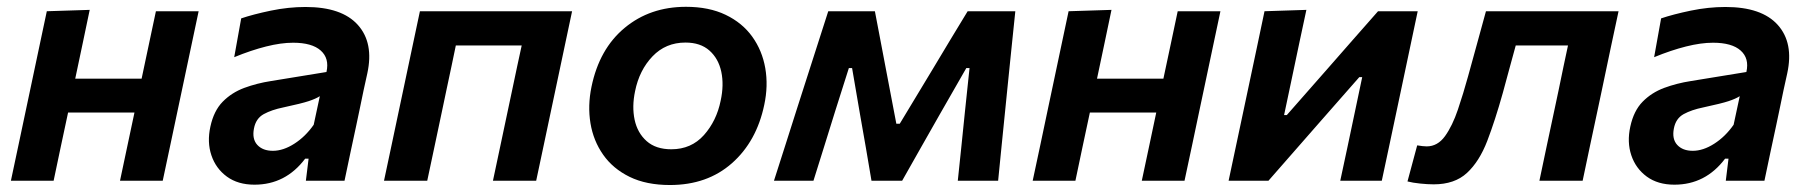

<svg xmlns="http://www.w3.org/2000/svg" viewBox="-20 -531 5307 564"><path d="M12 0Q23.5 -54 34.2 -104.5Q45 -155 58 -217L68.5 -266.5Q84 -339 95 -391.8Q106 -444.5 117.5 -498L243.5 -502Q233.5 -453.5 223.5 -406.5Q213.5 -359.5 201 -300H396Q408.5 -359 418.2 -404.8Q428 -450.5 438 -498H563.5Q552 -444.5 541 -391.8Q530 -339 514.5 -266.5L504 -217Q491 -155 480.2 -104.5Q469.5 -54 458 0H332.5Q344 -54 354.2 -102.5Q364.5 -151 375 -200.5H180Q168 -144.5 158 -97.5Q148 -50.5 137.5 0Z M727.5 11.5Q679 11.5 646.5 -12.2Q614 -36 601 -74.8Q588 -113.5 598 -159Q608 -205.5 634.2 -232.2Q660.5 -259 697.5 -272.8Q734.5 -286.5 776.5 -293L939 -319.5Q948 -359.5 922.2 -382.5Q896.5 -405.5 841 -405.5Q805.5 -405.5 761.8 -394.5Q718 -383.5 668 -363L688.5 -477Q724 -489 775.8 -499.8Q827.5 -510.5 877.5 -510.5Q984 -510.5 1031.2 -457.8Q1078.5 -405 1059 -315.5Q1053.5 -291.5 1048 -265.5Q1042.5 -239.5 1036.5 -210L1026.5 -162.5Q1019 -126.5 1010.2 -86.5Q1001.5 -46.5 992 0H878.5L886.5 -65H876.5Q819 11.5 727.5 11.5ZM781.5 -88Q812 -88 844.5 -108.8Q877 -129.5 901.5 -164.5L919.5 -248.5Q908 -241 887 -234Q866 -227 812.5 -215.5Q778 -208.5 754.8 -195.8Q731.5 -183 726 -153.5Q720 -122.5 736 -105.2Q752 -88 781.5 -88Z M1108 0Q1119.5 -54 1130.2 -104.5Q1141 -155 1154 -217L1164.5 -266.5Q1180 -339 1191 -391.8Q1202 -444.5 1213.5 -498H1660.5Q1649 -444.5 1638 -391.8Q1627 -339 1611.5 -266.5L1601 -217Q1588 -155 1577.2 -104.5Q1566.5 -54 1555 0H1428Q1439.5 -54 1450.2 -104.5Q1461 -155 1474 -217L1484.5 -266.5Q1493 -306 1499.5 -337.5Q1506 -369 1512.5 -397.5H1319Q1313 -369 1306.5 -337.5Q1300 -306 1291.5 -267L1281 -217Q1268 -155 1257.2 -104.5Q1246.5 -54 1235 0Z M1948 12.5Q1878.5 12.5 1829.5 -11.5Q1780.5 -35.5 1751.8 -76.5Q1723 -117.5 1714.5 -169Q1706 -220.5 1717.5 -276Q1740.5 -387.5 1815 -449.2Q1889.5 -511 1995 -511Q2062.5 -511 2111.5 -487.5Q2160.5 -464 2189.8 -423.2Q2219 -382.5 2228 -330.8Q2237 -279 2225 -223Q2202.5 -115.5 2130 -51.5Q2057.5 12.5 1948 12.5ZM1952 -92.5Q2010.5 -92.5 2047.8 -134.2Q2085 -176 2097 -235.5Q2107 -281.5 2098.8 -320.2Q2090.5 -359 2064 -382.5Q2037.5 -406 1993.5 -406Q1935.5 -406 1896.8 -365.5Q1858 -325 1845.5 -263Q1836 -218 1844.2 -179.2Q1852.5 -140.5 1879.5 -116.5Q1906.5 -92.5 1952 -92.5Z M2253.5 0Q2271 -54.5 2287.8 -107.2Q2304.5 -160 2321.5 -213L2343 -280Q2360.5 -334 2378 -389Q2395.5 -444 2413 -498H2550Q2558 -456 2566 -414.2Q2574 -372.5 2582 -330L2613 -167.5H2623L2720.5 -329Q2746.5 -372.5 2772 -414.8Q2797.5 -457 2822.5 -498H2962.5Q2957 -445 2951.2 -388.8Q2945.5 -332.5 2940 -279L2933 -209.5Q2928 -158.5 2922.5 -105.5Q2917 -52.5 2912 0H2793.5Q2799 -50.5 2804.2 -102.2Q2809.5 -154 2814.5 -203L2828 -331H2818.5L2740 -194Q2712.5 -145.5 2685 -97.2Q2657.5 -49 2630 0H2540Q2532 -48 2523.5 -97.2Q2515 -146.5 2506.5 -194L2483 -331H2473.5L2433.5 -205Q2417.5 -153.5 2401.5 -102.2Q2385.5 -51 2369.5 0Z M3013.5 0Q3025 -54 3035.8 -104.5Q3046.5 -155 3059.5 -217L3070 -266.5Q3085.5 -339 3096.5 -391.8Q3107.5 -444.5 3119 -498L3245 -502Q3235 -453.5 3225 -406.5Q3215 -359.5 3202.5 -300H3397.5Q3410 -359 3419.8 -404.8Q3429.5 -450.5 3439.5 -498H3565Q3553.5 -444.5 3542.5 -391.8Q3531.5 -339 3516 -266.5L3505.5 -217Q3492.5 -155 3481.8 -104.5Q3471 -54 3459.5 0H3334Q3345.5 -54 3355.8 -102.5Q3366 -151 3376.5 -200.5H3181.5Q3169.5 -144.5 3159.5 -97.5Q3149.5 -50.5 3139 0Z M3589 0Q3600.5 -54.5 3611.2 -104.5Q3622 -154.5 3635 -216.5L3645.5 -266Q3661 -338 3672 -391Q3683 -444 3694.5 -498L3817.5 -502Q3807 -453 3797 -406.2Q3787 -359.5 3774 -297L3752 -193H3760L3880 -329.5Q3915.5 -370 3953 -412.8Q3990.5 -455.5 4028 -498H4144.5Q4133 -443.5 4122 -391.5Q4111 -339.5 4095.5 -266L4085 -216.5Q4072 -155 4061.2 -104.2Q4050.5 -53.5 4039 0H3917Q3928 -51 3937.8 -97.2Q3947.5 -143.5 3959.5 -200L3981.5 -304.5H3973L3857.5 -173Q3820 -130 3782 -86.8Q3744 -43.5 3706 0Z M4191.5 10.5Q4173.5 10.5 4151.8 8.2Q4130 6 4114.5 2L4143 -104Q4150.5 -102.5 4158.5 -101.8Q4166.5 -101 4171 -101Q4203 -101 4224.8 -131.2Q4246.5 -161.5 4262.5 -208.8Q4278.5 -256 4292.5 -307Q4306 -356.5 4319.5 -405Q4333 -453.5 4345 -498H4734.5Q4723 -444.5 4711.8 -391.8Q4700.5 -339 4685.5 -266.5L4675 -217Q4661.5 -155 4651 -104.5Q4640.5 -54 4629 0H4502Q4513.5 -54 4524 -104.5Q4534.5 -155 4548 -217L4558.5 -266.5Q4566.5 -306 4573.2 -337.5Q4580 -369 4586 -397.5H4432.5Q4423 -362 4413 -326.2Q4403 -290.5 4394.5 -258Q4372 -177.5 4348.8 -117Q4325.5 -56.5 4289.2 -23Q4253 10.5 4191.5 10.5Z M4898.5 11.5Q4850 11.5 4817.5 -12.2Q4785 -36 4772 -74.8Q4759 -113.5 4769 -159Q4779 -205.5 4805.2 -232.2Q4831.5 -259 4868.5 -272.8Q4905.5 -286.5 4947.5 -293L5110 -319.5Q5119 -359.5 5093.2 -382.5Q5067.5 -405.5 5012 -405.5Q4976.5 -405.5 4932.8 -394.5Q4889 -383.5 4839 -363L4859.5 -477Q4895 -489 4946.8 -499.8Q4998.5 -510.5 5048.5 -510.5Q5155 -510.5 5202.2 -457.8Q5249.5 -405 5230 -315.5Q5224.5 -291.5 5219 -265.5Q5213.5 -239.5 5207.5 -210L5197.5 -162.5Q5190 -126.5 5181.2 -86.5Q5172.5 -46.5 5163 0H5049.5L5057.5 -65H5047.5Q4990 11.5 4898.5 11.5ZM4952.5 -88Q4983 -88 5015.5 -108.8Q5048 -129.5 5072.5 -164.5L5090.5 -248.5Q5079 -241 5058 -234Q5037 -227 4983.5 -215.5Q4949 -208.5 4925.8 -195.8Q4902.5 -183 4897 -153.5Q4891 -122.5 4907 -105.2Q4923 -88 4952.5 -88Z"/></svg>

Font: Commissioner SemiBold
Style: Italic
Weight: 600
Italic angle: -12°
Designer: Kostas Bartsokas
Foundry: Kostas Bartsokas
Version: Version 1.000; ttfautohint (v1.8.3)